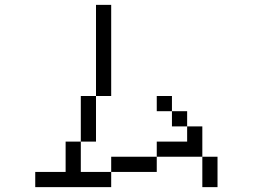

<svg xmlns="http://www.w3.org/2000/svg" viewBox="-20 -770 1040 790"><path d="M250 -62.5H125V0H437.5V-62.5H312.5Q312.5 -62.5 312.5 -187.5H250Q250 -187.5 250 -62.5ZM437.5 -62.5H625V-125H437.5ZM812.5 -125Q812.5 -125 812.5 0H875Q875 0 875 -125ZM625 -125H812.5Q812.5 -125 812.5 -250H750V-187.5H625ZM312.5 -187.5H375V-375H312.5ZM750 -250V-312.5H687.5V-250ZM687.5 -312.5V-375H625V-312.5ZM375 -375H437.5Q437.5 -375 437.5 -750H375Q375 -750 375 -375Z"/></svg>

Font: UnifontExMono
Style: Regular
Weight: 500
Version: Version 15.0.06